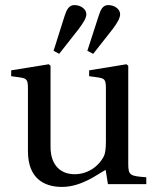

<svg xmlns="http://www.w3.org/2000/svg" viewBox="-20 -725 609 756"><path d="M191 -525 213 -513 290 -611C308 -635 320 -654 320 -669C320 -689 298 -705 273 -705C251 -705 242 -686 234 -661ZM324 -525 347 -513 424 -611C442 -635 453 -654 453 -669C453 -689 431 -705 406 -705C384 -705 376 -686 368 -661ZM24 -425 60 -420C84 -416 90 -412 90 -378V-130C90 -22 154 11 224 11C304 11 369 -43 396 -56L405 0H556V-27C491 -32 485 -34 485 -82V-466L478 -472L331 -448V-425L367 -420C391 -416 397 -412 397 -378V-166C397 -140 394 -119 389 -110C367 -67 323 -39 274 -39C219 -39 179 -74 179 -147V-466L172 -472L24 -448Z"/></svg>

Font: erewhon
Style: Regular
Weight: 400
Version: Version 1.0.0